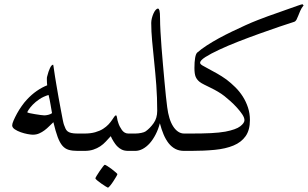

<svg xmlns="http://www.w3.org/2000/svg" viewBox="-20 -701 1431 892"><path d="M364.3 0H340.3Q315.9 0 299.1 -4.9Q282.2 -9.8 270 -23.9Q257.8 -38.1 248 -64.2Q238.3 -90.3 228 -133.3Q218.3 -124.5 208.5 -114.5Q198.7 -104.5 187 -95.7Q175.3 -86.9 162.1 -81.1Q148.9 -75.2 132.3 -75.2Q124.5 -75.2 108.4 -78.1Q92.3 -81.1 76.4 -86.7Q60.5 -92.3 48.6 -100.3Q36.6 -108.4 36.6 -118.7Q36.6 -126.5 43.2 -141.6Q49.8 -156.7 59.3 -174.1Q68.8 -191.4 81.1 -208.7Q93.3 -226.1 105 -238.3Q126.5 -261.7 150.9 -278.6Q175.3 -295.4 199.2 -304.7Q198.7 -310.5 198.2 -316.7Q197.8 -322.8 197.8 -328.6V-337.4Q197.8 -341.8 199.2 -346.2Q205.1 -370.1 212.4 -385.3Q219.7 -400.4 227.1 -400.4Q227.5 -400.4 228.5 -393.3Q229.5 -386.2 231.4 -373.5Q233.4 -360.8 235.8 -344.2Q238.3 -327.6 241.7 -308.6Q246.1 -279.8 252 -248.8Q257.8 -217.8 262.7 -190.7Q267.6 -163.6 271.5 -144.5Q275.4 -125.5 277.3 -121.1Q281.2 -110.8 284.4 -103.5Q287.6 -96.2 293.7 -91.1Q299.8 -85.9 310.8 -83.3Q321.8 -80.6 340.3 -80.6H364.3Q376.5 -80.6 383.5 -76.9Q390.6 -73.2 394 -67.9Q397.5 -62.5 398.4 -55.4Q399.4 -48.3 399.4 -40.5Q399.4 -32.7 398.4 -25.6Q397.5 -18.6 394 -12.9Q390.6 -7.3 383.5 -3.7Q376.5 0 364.3 0ZM221.7 -175.3Q218.3 -193.4 214.6 -216.6Q210.9 -239.7 205.6 -259.8Q181.2 -252.4 162.8 -240Q144.5 -227.5 132.3 -214.8Q120.1 -202.1 113.5 -191.9Q106.9 -181.6 106.9 -179.7Q106.9 -177.7 117.7 -175.3Q128.4 -172.9 142.1 -170.7Q155.8 -168.5 168.7 -166.7Q181.6 -165 186 -165Q193.4 -165 203.9 -167.5Q214.4 -169.9 221.7 -175.3Z M601.6 0H576.2Q558.1 0 545.9 -5.9Q533.7 -11.7 523.4 -22.5Q516.1 -30.3 507.8 -43.5Q499.5 -56.6 494.6 -68.4Q482.9 -55.7 471.4 -43.2Q460 -30.8 445.6 -21.2Q431.2 -11.7 413.6 -5.9Q396 0 372.1 0H348.1Q335.9 0 328.9 -3.7Q321.8 -7.3 318.4 -12.9Q314.9 -18.6 314 -25.6Q313 -32.7 313 -40.5Q313 -48.3 314 -55.4Q314.9 -62.5 318.4 -67.9Q321.8 -73.2 328.9 -76.9Q335.9 -80.6 348.1 -80.6H372.1Q400.9 -80.6 422.4 -86.7Q443.8 -92.8 459 -102.5Q474.1 -112.3 483.9 -122.8Q493.7 -133.3 500.2 -143.1Q506.8 -152.8 511 -158.9Q515.1 -165 518.6 -165Q522.5 -165 523.7 -154.1Q524.9 -143.1 529.8 -129.4Q532.2 -121.6 536.6 -113Q541 -104.5 546.4 -96.9Q551.8 -89.4 559.3 -85Q566.9 -80.6 576.2 -80.6H601.6Q613.8 -80.6 620.8 -76.9Q627.9 -73.2 631.6 -67.9Q635.3 -62.5 636.2 -55.4Q637.2 -48.3 637.2 -40.5Q637.2 -32.7 636.2 -25.6Q635.3 -18.6 631.6 -12.9Q627.9 -7.3 620.8 -3.7Q613.8 0 601.6 0ZM525.4 107.9Q525.4 110.4 519.5 120.4Q513.7 130.4 506.3 141.6Q499 152.8 491.5 161.9Q483.9 170.9 481.4 170.9Q480 170.9 470.7 165Q461.4 159.2 450.9 151.9Q440.4 144.5 431.9 137.5Q423.3 130.4 423.3 127.4Q423.3 125 429.4 115Q435.5 105 443.1 93.8Q450.7 82.5 457.8 73.5Q464.8 64.5 466.8 64.5Q469.2 64.5 479 70.6Q488.8 76.7 499 84.5Q509.3 92.3 517.3 99.4Q525.4 106.4 525.4 107.9Z M860.4 0H835.4Q812 0 794.4 -9.3Q776.9 -18.6 763.4 -35.6Q750 -52.7 740 -76.4Q730 -100.1 722.7 -128.4Q715.3 -100.1 703.1 -76.4Q690.9 -52.7 675.8 -35.6Q660.6 -18.6 643.3 -9.3Q626 0 608.4 0H584.5Q572.3 0 565.2 -3.7Q558.1 -7.3 554.7 -12.9Q551.3 -18.6 550.3 -25.6Q549.3 -32.7 549.3 -40.5Q549.3 -48.3 550.3 -55.4Q551.3 -62.5 554.7 -67.9Q558.1 -73.2 565.2 -76.9Q572.3 -80.6 584.5 -80.6H608.4Q622.1 -80.6 636.2 -83.5Q650.4 -86.4 656.7 -90.8Q677.2 -105.5 693.8 -128.9Q710.4 -152.3 710.4 -186Q710.4 -248.5 706.1 -305.7Q701.7 -362.8 696.3 -414.1Q690.9 -465.3 686.8 -510.5Q682.6 -555.7 682.6 -594.2Q682.6 -604.5 685.5 -616.2Q688.5 -627.9 692.9 -637.9Q697.3 -647.9 702.9 -654.5Q708.5 -661.1 713.9 -661.1Q718.3 -661.1 720.9 -652.1Q723.6 -643.1 723.6 -613.8Q723.6 -588.9 725.6 -554Q727.5 -519 730.5 -480.2Q733.4 -441.4 737.1 -400.9Q740.7 -360.4 744.1 -323.2Q747.6 -286.1 750.7 -254.9Q753.9 -223.6 756.8 -203.1Q760.3 -175.3 767.1 -152.8Q773.9 -130.4 784.2 -114.3Q794.4 -98.1 807.4 -89.4Q820.3 -80.6 835.4 -80.6H860.4Q872.6 -80.6 879.6 -76.9Q886.7 -73.2 890.4 -67.9Q894 -62.5 895 -55.4Q896 -48.3 896 -40.5Q896 -32.7 895 -25.6Q894 -18.6 890.4 -12.9Q886.7 -7.3 879.6 -3.7Q872.6 0 860.4 0Z M1390.6 -676.3Q1380.4 -663.6 1374.8 -650.4Q1369.1 -637.2 1365.2 -627Q1361.3 -616.7 1357.4 -609.4Q1353.5 -602.1 1346.7 -599.6Q1319.8 -591.3 1277.1 -576.7Q1234.4 -562 1185.8 -544.7Q1137.2 -527.3 1087.9 -508.1Q1038.6 -488.8 998.8 -470.2Q959 -451.7 934.3 -436Q909.7 -420.4 909.7 -409.2Q909.7 -403.3 920.7 -396.7Q931.6 -390.1 949 -381.1Q966.3 -372.1 988.3 -359.6Q1010.3 -347.2 1032.7 -331.1Q1053.2 -315.4 1073 -295.9Q1092.8 -276.4 1107.9 -252.7Q1123 -229 1132.1 -201.4Q1141.1 -173.8 1141.1 -143.6Q1141.1 -96.7 1121.1 -68.4Q1101.1 -40 1064.7 -24.9Q1028.3 -9.8 978 -4.9Q927.7 0 867.7 0H843.8Q831.5 0 824.5 -3.7Q817.4 -7.3 814 -12.9Q810.5 -18.6 809.6 -25.6Q808.6 -32.7 808.6 -40.5Q808.6 -48.3 809.6 -55.4Q810.5 -62.5 814 -67.9Q817.4 -73.2 824.5 -76.9Q831.5 -80.6 843.8 -80.6H867.7Q921.4 -80.6 960.2 -82.5Q999 -84.5 1026.9 -89.4Q1076.7 -99.1 1096.2 -114.3Q1115.7 -129.4 1115.7 -142.6Q1115.7 -154.3 1105.5 -169.7Q1095.2 -185.1 1080.8 -200.9Q1066.4 -216.8 1050.5 -231Q1034.7 -245.1 1022.9 -254.4Q1009.3 -265.1 992.7 -274.9Q976.1 -284.7 959.5 -292.7Q942.9 -300.8 928.7 -307.9Q914.6 -314.9 907.2 -320.8Q894.5 -331.1 888.9 -344.5Q883.3 -357.9 883.3 -385.3Q883.3 -413.1 886.5 -431.9Q889.6 -450.7 896.5 -457Q915 -473.1 940.9 -490Q966.8 -506.8 996.8 -523.2Q1026.9 -539.6 1058.8 -554.9Q1090.8 -570.3 1121.1 -584Q1151.4 -597.7 1178.5 -608.2Q1205.6 -618.7 1225.6 -626Q1238.3 -630.4 1263.7 -639.4Q1289.1 -648.4 1315.2 -657.7Q1341.3 -667 1361.6 -674.1Q1381.8 -681.2 1384.8 -681.2Q1386.2 -681.2 1387.2 -679.4Q1388.2 -677.7 1390.6 -676.3Z"/></svg>

Font: Accordance
Style: Italic
Weight: 400
Italic angle: -11°
Version: Version 1.2 (build January 31, 2020) Miklal Software Solutio